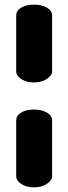

<svg xmlns="http://www.w3.org/2000/svg" viewBox="-20 -788 295 829"><path d="M127 -768Q160 -768 182.5 -755Q205 -742 205 -721V-480Q205 -462 182 -447Q159 -432 127 -432Q94 -432 72 -446.5Q50 -461 50 -480V-721Q50 -742 71.5 -755Q93 -768 127 -768ZM127 -315Q160 -315 182.5 -302Q205 -289 205 -268V-27Q205 -9 182 6Q159 21 127 21Q94 21 72 6.5Q50 -8 50 -27V-268Q50 -289 71.5 -302Q93 -315 127 -315Z"/></svg>

Font: Dosis
Style: ExtraBold
Weight: 800
Designer: EdgarTolentino, PabloImpallari, IginoMarini
Foundry: EdgarTolentino, PabloImpallari, IginoMarini
Version: Version 1.007